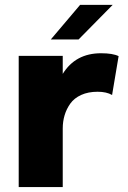

<svg xmlns="http://www.w3.org/2000/svg" viewBox="-20 -757 519 777"><path d="M185.5 -597.2 304.2 -737.3H436L297.9 -597.2ZM55.7 0V-530.8H233.9V-458Q285.6 -541.5 388.7 -541.5Q436.5 -541.5 460 -529.8L433.6 -372.6Q411.1 -385.7 375 -385.7Q336.9 -385.7 308.6 -372.8Q280.3 -359.9 264.6 -337.9Q249 -315.9 241.5 -290.8Q233.9 -265.6 233.9 -237.3V0Z"/></svg>

Font: Epilogue ExtraBold
Style: Regular
Weight: 800
Designer: Tyler Finck
Foundry: Etcetera Type Co
Version: Version 2.112